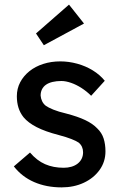

<svg xmlns="http://www.w3.org/2000/svg" viewBox="-20 -802 519 832"><path d="M247 10Q181 10 128 -13Q75 -36 40 -81L110 -141Q140 -106 175.5 -90.5Q211 -75 256 -75Q274 -75 289.5 -79.5Q305 -84 316.5 -93Q328 -102 334 -114.5Q340 -127 340 -142Q340 -168 321 -184Q311 -191 289.5 -199.5Q268 -208 234 -217Q176 -232 139 -251Q102 -270 82 -294Q67 -313 60 -335.5Q53 -358 53 -385Q53 -418 67.5 -445.5Q82 -473 107.5 -493.5Q133 -514 167.5 -525Q202 -536 241 -536Q278 -536 314.5 -526Q351 -516 382 -497Q413 -478 434 -452L375 -387Q356 -406 333.5 -420.5Q311 -435 288 -443Q265 -451 246 -451Q225 -451 208 -447Q191 -443 179.5 -435Q168 -427 162 -415Q156 -403 156 -388Q157 -375 162.5 -363.5Q168 -352 178 -344Q189 -336 211 -327Q233 -318 267 -310Q317 -297 349.5 -281.5Q382 -266 401 -246Q421 -227 429 -202Q437 -177 437 -146Q437 -101 411.5 -65.5Q386 -30 343 -10Q300 10 247 10ZM170 -606 136 -657 279 -782 344 -700Z"/></svg>

Font: Lexend Medium
Style: Regular
Weight: 500
Designer: Bonnie Shaver-Troup, Thomas Jockin
Foundry: Lexend
Version: Version 1.005